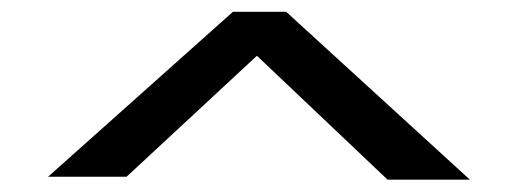

<svg xmlns="http://www.w3.org/2000/svg" viewBox="-20 -736 863 320"><path d="M457 -716.3 763.2 -436.5H626L408.7 -642.6H407.7L190.9 -441.4H60.1L368.2 -716.3Z"/></svg>

Font: DimaBanoo
Style: Bold
Weight: 800
Designer: R.Balvardi
Foundry: R.Balvardi
Version: Version 1.0.0-alpha3